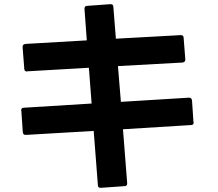

<svg xmlns="http://www.w3.org/2000/svg" viewBox="-20 -836 1040 918"><path d="M461 62Q448 62 448 49L428 -210L104 -191H103Q90 -191 89 -204L82 -307Q81 -308 81 -308Q81 -321 95 -321L418 -341L405 -512L110 -495Q109 -494 109 -494Q96 -494 96 -508L88 -611V-613Q88 -624 102 -626L395 -643L384 -793V-795Q384 -808 397 -808L507 -816H509Q522 -816 522 -803L534 -651L843 -668H845Q858 -668 858 -655L866 -552V-551Q866 -539 853 -537L544 -520L558 -349L883 -369H884Q896 -369 898 -356L905 -253L906 -251V-250Q906 -238 892 -238L568 -218L588 39V41Q588 54 575 54L463 62Z"/></svg>

Font: LINE Seed JP_TTF Bold
Style: Regular
Weight: 700
Designer: LINE & Fontrix & Fontworks
Version: Version 1.009